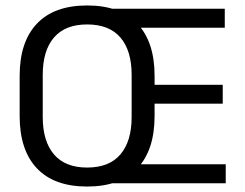

<svg xmlns="http://www.w3.org/2000/svg" viewBox="-20 -671 896 703"><path d="M299 12Q178 12 115 -54.8Q52 -121.5 52 -246V-393.5Q52 -517.5 115 -584.2Q178 -651 299 -651Q420 -651 483 -584.2Q546 -517.5 546 -393.5V-246Q546 -121.5 483 -54.8Q420 12 299 12ZM299 -57.5Q380 -57.5 421 -105.8Q462 -154 462 -242.5V-397Q462 -485.5 421 -533.5Q380 -581.5 299 -581.5Q218.5 -581.5 177.5 -533.5Q136.5 -485.5 136.5 -397V-242.5Q136.5 -154 177.5 -105.8Q218.5 -57.5 299 -57.5ZM378 0V-69.5H806.5V0ZM473 -291.5V-360.5H795.5V-291.5ZM377.5 -569.5V-639H803V-569.5Z"/></svg>

Font: Anek Tamil Medium
Style: Regular
Weight: 400
Version: Version 1.003